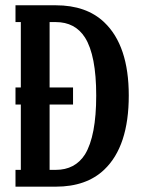

<svg xmlns="http://www.w3.org/2000/svg" viewBox="-20 -700 527 720"><path d="M371.1 -616.2Q462.9 -528.8 462.9 -341.8Q462.9 -151.4 371.1 -64Q304.2 0 189 0H38.1V-63H58.1V-308.1H38.1V-372.1H58.1V-617.2H38.1V-680.2H189Q304.2 -680.2 371.1 -616.2ZM298.8 -121.1Q340.8 -190.4 340.8 -341.8Q340.8 -492.2 298.8 -559.1Q261.7 -617.2 189 -617.2H166V-372.1H253.9V-308.1H166V-63H189Q261.7 -63 298.8 -121.1Z"/></svg>

Font: Margherita Bold
Style: Regular
Weight: 700
Designer: James Puckett
Foundry: Dunwich Type Founders
Version: Version 1.008;hotconv 1.0.109;makeotfexe 2.5.65596